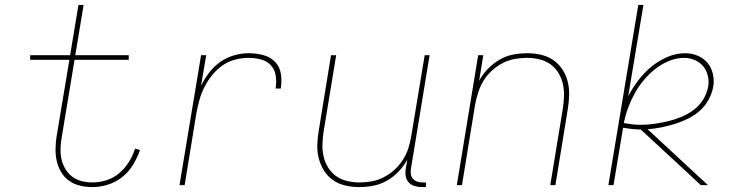

<svg xmlns="http://www.w3.org/2000/svg" viewBox="-20 -755 3040 783"><path d="M357 8Q331 8 306 2Q281 -4 261.5 -18Q242 -32 229.5 -53Q217 -74 211.5 -98Q206 -122 206.5 -148.5Q207 -175 211 -200L263 -511H103V-530H266L300 -735H321L287 -530H505V-511H284L232 -197Q228 -175 227 -151.5Q226 -128 230.5 -107Q235 -86 246 -67Q257 -48 274 -35Q291 -22 312.5 -16.5Q334 -11 357 -11Q385 -11 414 -20Q443 -29 466.5 -49Q490 -69 506 -95Q522 -121 531 -149L551 -143Q540 -112 522.5 -83Q505 -54 478.5 -33Q452 -12 420 -2Q388 8 357 8Z M712 0 800 -530H821L800 -406Q814 -434 833.5 -459.5Q853 -485 879 -503Q905 -521 935 -529.5Q965 -538 994 -538Q1024 -538 1053 -530.5Q1082 -523 1101.5 -503Q1121 -483 1125.5 -453.5Q1130 -424 1125 -394H1104Q1108 -420 1104.5 -445.5Q1101 -471 1085 -488.5Q1069 -506 1044.5 -512.5Q1020 -519 994 -519Q967 -519 939.5 -512Q912 -505 888 -488.5Q864 -472 845.5 -449Q827 -426 814 -400.5Q801 -375 793.5 -348Q786 -321 781 -294L733 0Z M1445 8Q1416 8 1388 1.5Q1360 -5 1338 -20.5Q1316 -36 1301.5 -59Q1287 -82 1280 -109Q1273 -136 1274 -165Q1275 -194 1280 -223L1330 -530H1351L1300 -220Q1296 -194 1295 -168Q1294 -142 1299.5 -117.5Q1305 -93 1318 -72Q1331 -51 1350.5 -37Q1370 -23 1395 -17Q1420 -11 1446 -11Q1471 -11 1496 -15.5Q1521 -20 1544.5 -32Q1568 -44 1588 -62Q1608 -80 1622.5 -102.5Q1637 -125 1645 -149.5Q1653 -174 1657 -199L1712 -530H1732L1656 -68Q1654 -56 1655.5 -45Q1657 -34 1664 -26Q1671 -18 1681.5 -14.5Q1692 -11 1703 -11H1717V8H1700Q1685 8 1670.5 3.5Q1656 -1 1646.5 -11.5Q1637 -22 1634.5 -37Q1632 -52 1635 -68L1641 -104Q1626 -77 1605 -55Q1584 -33 1557.5 -18Q1531 -3 1502 2.5Q1473 8 1445 8Z M1843 0 1930 -530H1951L1934 -426Q1949 -453 1970.5 -475Q1992 -497 2018 -512Q2044 -527 2073 -532.5Q2102 -538 2130 -538Q2159 -538 2187 -531.5Q2215 -525 2237 -509.5Q2259 -494 2274 -471Q2289 -448 2295.5 -421Q2302 -394 2301 -365Q2300 -336 2295 -307L2245 0H2224L2275 -310Q2279 -336 2280 -362Q2281 -388 2275.5 -412.5Q2270 -437 2257 -458Q2244 -479 2224.5 -493Q2205 -507 2180 -513Q2155 -519 2129 -519Q2105 -519 2079.5 -514.5Q2054 -510 2030.5 -498Q2007 -486 1987 -468Q1967 -450 1953 -427.5Q1939 -405 1931 -380.5Q1923 -356 1918 -331L1864 0Z M2461 0 2583 -735H2604L2542 -363Q2560 -397 2583.5 -428Q2607 -459 2637 -483.5Q2667 -508 2702.5 -523Q2738 -538 2775 -538Q2801 -538 2825 -528Q2849 -518 2865 -499Q2881 -480 2887 -454.5Q2893 -429 2889 -403Q2884 -375 2870 -349Q2856 -323 2834 -303.5Q2812 -284 2785.5 -271Q2759 -258 2731.5 -249.5Q2704 -241 2676.5 -235.5Q2649 -230 2621 -228L2867 0H2838L2767 -66L2593 -227Q2592 -227 2592 -227Q2592 -227 2592 -227Q2574 -227 2556 -229Q2538 -231 2521 -234L2482 0ZM2593 -246Q2621 -246 2648.5 -250Q2676 -254 2703.5 -260.5Q2731 -267 2758 -278Q2785 -289 2808.5 -306.5Q2832 -324 2847.5 -349Q2863 -374 2868 -402Q2872 -424 2866.5 -446.5Q2861 -469 2847.5 -485Q2834 -501 2813.5 -510Q2793 -519 2770 -519Q2739 -519 2708.5 -506.5Q2678 -494 2652 -473.5Q2626 -453 2604.5 -427Q2583 -401 2567.5 -372.5Q2552 -344 2541 -314Q2530 -284 2524 -253Q2541 -250 2558.5 -248Q2576 -246 2593 -246Z"/></svg>

Font: Iosevka Curly Thin Extended
Style: Italic
Weight: 100
Width: 7
Italic angle: -9°
Monospace: yes
Designer: Belleve Invis
Foundry: Belleve Invis
Version: Version 11.1.0; ttfautohint (v1.8.3)